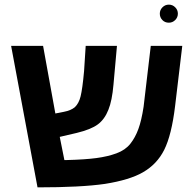

<svg xmlns="http://www.w3.org/2000/svg" viewBox="-20 -804 845 829"><path d="M343 -497 350 -606H485L470 -439Q464 -369 448 -330Q432 -289 402.5 -267Q373 -245 311 -230L238 -213L258 -113H270Q347 -115 396 -121.5Q445 -128 483 -142Q521 -156 542.5 -183Q564 -210 577.5 -247Q591 -284 600 -343L631 -606H767L736 -346Q721 -221 689 -157Q658 -95 597 -60Q540 -27 433 -10Q330 5 142 5L28 -606H166L219 -314L255 -321Q287 -327 304 -342Q321 -359 328 -388Q336 -420 343 -497ZM709 -706Q692 -706 681 -717.5Q670 -729 670 -745Q670 -761 681.5 -772.5Q693 -784 709 -784Q725 -784 736.5 -772.5Q748 -761 748 -745Q748 -729 736.5 -717.5Q725 -706 709 -706Z"/></svg>

Font: Libra Sans
Style: Bold
Weight: 700
Foundry: Context Ltd
Version: Version 1.000